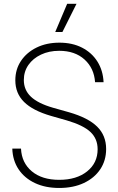

<svg xmlns="http://www.w3.org/2000/svg" viewBox="-20 -959 611 991"><path d="M285.6 11.2Q213.9 11.2 160.2 -14.2Q106.4 -39.6 75.9 -85.2Q45.4 -130.9 43.5 -191.9H88.4Q91.8 -118.7 144.3 -74.7Q196.8 -30.8 285.6 -30.8Q375 -30.8 429.4 -74.2Q483.9 -117.7 483.9 -188.5Q483.9 -242.7 447 -277.6Q410.2 -312.5 325.2 -337.4L243.2 -360.8Q148.9 -388.2 104 -432.9Q59.1 -477.5 59.1 -544.4Q59.1 -601.1 88.4 -644.8Q117.7 -688.5 168.9 -713.6Q220.2 -738.8 286.6 -738.8Q353.5 -738.8 403.8 -712.9Q454.1 -687 482.9 -641.1Q511.7 -595.2 514.6 -534.7H470.7Q465.8 -606.9 416.3 -651.9Q366.7 -696.8 285.6 -696.8Q232.9 -696.8 191.7 -677.2Q150.4 -657.7 126.7 -623.8Q103 -589.8 103 -545.9Q103 -494.6 139.4 -460Q175.8 -425.3 253.9 -402.8L336.9 -379.4Q435.1 -351.1 481.4 -305.4Q527.8 -259.8 527.8 -189.9Q527.8 -130.9 497.6 -85.4Q467.3 -40 412.8 -14.4Q358.4 11.2 285.6 11.2ZM265.1 -793.9 326.7 -939.5H375L302.2 -793.9Z"/></svg>

Font: Inter Display ExtraLight
Style: Regular
Weight: 200
Designer: Rasmus Andersson
Foundry: rsms
Version: Version 4.000;git-a52131595